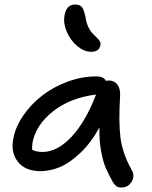

<svg xmlns="http://www.w3.org/2000/svg" viewBox="-20 -792 670 849"><path d="M382.8 -563Q352.1 -563 322 -587.9Q292 -612.8 275.6 -650.6Q259.3 -688.5 265.1 -722.2Q272.9 -772 312 -772Q333.5 -772 342.8 -760Q352.1 -748 358.9 -711.9Q362.3 -689.5 370.8 -671.9Q379.4 -654.3 388.9 -644.3Q398.4 -634.3 407.2 -626.2Q416 -618.2 420.9 -609.9Q425.8 -601.6 423.8 -591.8Q418.5 -563 382.8 -563ZM159.2 -35.2Q91.3 -35.2 58.8 -76.9Q26.4 -118.7 39.1 -180.2Q48.8 -231.9 83.3 -281.7Q117.7 -331.5 166.5 -369.4Q215.3 -407.2 278.3 -430.7Q341.3 -454.1 404.8 -454.1Q439.9 -454.1 448.2 -434.1Q453.1 -436 461.9 -436Q485.8 -436 499.3 -417.7Q512.7 -399.4 511.2 -369.1Q503.9 -252.4 512.7 -183.1Q521.5 -113.8 562 -41Q577.6 -16.6 562.7 10.3Q547.9 37.1 516.1 37.1Q502.4 37.1 494.6 31.2Q486.8 25.4 479 13.2Q458 -24.9 446.8 -51.5Q435.5 -78.1 426.8 -125Q418 -171.9 419.9 -229Q383.3 -161.6 336.2 -116.7Q289.1 -71.8 245.6 -53.5Q202.1 -35.2 159.2 -35.2ZM124 -163.1Q121.1 -141.6 122.1 -129.9Q138.7 -120.1 168.9 -120.1Q232.4 -120.1 295.2 -186Q357.9 -252 404.8 -374Q289.6 -359.4 214.6 -299.8Q139.6 -240.2 124 -163.1Z"/></svg>

Font: Shantell Sans Irregular
Style: Italic
Weight: 400
Italic angle: -11.31°
Designer: Stephen Nixon, Anya Danilova, Shantell Martin
Foundry: Arrow Type
Version: Version 1.006;[9816181b4]